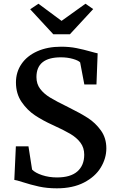

<svg xmlns="http://www.w3.org/2000/svg" viewBox="-20 -1003 633 1034"><path d="M57.1 0ZM65.4 -214.8H133.3L152.8 -89.8Q169.4 -72.3 206.5 -59.8Q243.7 -47.4 287.1 -47.4Q359.9 -47.4 396.7 -79.8Q433.6 -112.3 433.6 -169.9Q433.6 -207.5 413.3 -234.6Q393.1 -261.7 358.4 -282.2Q323.7 -302.7 263.2 -330.1Q210.4 -354 168.5 -381.8Q126.5 -409.7 96.2 -454.1Q65.9 -498.5 65.9 -559.1Q65.9 -614.7 95.7 -658.4Q125.5 -702.1 180.7 -726.8Q235.8 -751.5 309.1 -751.5Q354 -751.5 392.1 -743.9Q430.2 -736.3 471.2 -724.6Q492.7 -718.3 505.9 -715.8L499.5 -548.3H434.1L411.6 -667Q402.3 -677.2 372.6 -685.8Q342.8 -694.3 308.1 -694.3Q176.3 -694.3 176.3 -587.9Q176.3 -550.8 196.3 -524.4Q216.3 -498 249.5 -477.8Q282.7 -457.5 347.7 -425.8Q412.1 -394 453.1 -367.7Q494.1 -341.3 523.4 -300.5Q552.7 -259.8 552.7 -204.1Q552.7 -150.4 522.7 -100.8Q492.7 -51.3 432.4 -20Q372.1 11.2 286.1 11.2Q233.4 11.2 189.9 1.7Q146.5 -7.8 99.6 -22.9Q67.4 -33.2 57.1 -34.2ZM187 -982.9 311.5 -890.6 440.4 -982.9 481.9 -954.1 356.4 -818.4H267.1L142.6 -953.1Z"/></svg>

Font: Merriweather
Style: Regular
Weight: 400
Designer: Eben Sorkin
Foundry: Eben Sorkin
Version: Version 1.584; ttfautohint (v1.6)